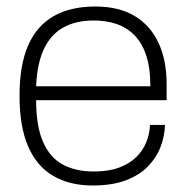

<svg xmlns="http://www.w3.org/2000/svg" viewBox="-20 -558 572 590"><path d="M265 12Q194 12 143.5 -17.5Q93 -47 66.5 -108Q40 -169 40 -263Q40 -358 66.5 -418.5Q93 -479 145 -508.5Q197 -538 273 -538Q345 -538 393.5 -509Q442 -480 467 -426.5Q492 -373 492 -300V-250H91Q91 -170 112.5 -121.5Q134 -73 173.5 -52Q213 -31 268 -31Q314 -31 346 -43Q378 -55 398.5 -75Q419 -95 429.5 -121Q440 -147 441 -174H487Q486 -140 473.5 -107Q461 -74 435 -47Q409 -20 367 -4Q325 12 265 12ZM91 -293H442Q442 -350 429 -388.5Q416 -427 392.5 -450.5Q369 -474 337.5 -484.5Q306 -495 268 -495Q213 -495 174.5 -473.5Q136 -452 115 -407.5Q94 -363 91 -293Z"/></svg>

Font: Archivo Thin
Style: Regular
Weight: 250
Designer: Hector Gatti
Foundry: Omnibus-Type
Version: Version 2.001